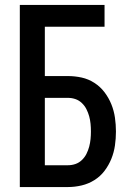

<svg xmlns="http://www.w3.org/2000/svg" viewBox="-20 -755 540 775"><path d="M60 0V-735H402V-647H161V-448H254Q282 -448 309.5 -442Q337 -436 361 -420.5Q385 -405 402 -382.5Q419 -360 429.5 -334Q440 -308 444 -280Q448 -252 448 -224Q448 -196 444 -168Q440 -140 429.5 -114Q419 -88 402 -65.5Q385 -43 361 -28Q337 -13 309.5 -6.5Q282 0 254 0ZM254 -88Q270 -88 284.5 -93Q299 -98 310.5 -109Q322 -120 329 -134Q336 -148 340 -163Q344 -178 345.5 -193.5Q347 -209 347 -224Q347 -240 345.5 -255.5Q344 -271 340 -285.5Q336 -300 329 -314Q322 -328 310.5 -339Q299 -350 284.5 -355Q270 -360 254 -360H161V-88Z"/></svg>

Font: Zed Mono Semibold
Style: Regular
Weight: 600
Monospace: yes
Designer: Belleve Invis
Foundry: Belleve Invis
Version: Version 1.0.0; ttfautohint (v1.8.4)